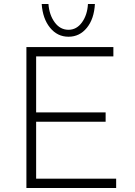

<svg xmlns="http://www.w3.org/2000/svg" viewBox="-20 -947 679 967"><path d="M551 -710V-663H162V-381H512V-334H162V-47H565V0H113V-710ZM190 -927H224Q228 -872 255.5 -834.5Q283 -797 325 -797Q366 -797 393 -834.5Q420 -872 423 -927H458Q454 -852 417.5 -807Q381 -762 325 -762Q269 -762 232 -807.5Q195 -853 190 -927Z"/></svg>

Font: Josefin Sans Light
Style: Regular
Weight: 300
Designer: Santiago Orozco
Foundry: Typemade
Version: Version 2.000